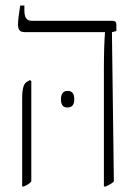

<svg xmlns="http://www.w3.org/2000/svg" viewBox="-20 -667 497 693"><path d="M355 6H362C373 1 384 -5 391 -12L384 -551L400 -555V-579C400 -588 395 -592 386 -592H94C76 -592 68 -604 68 -630V-647H53C49 -623 45 -595 45 -579C45 -560 51 -551 70 -551H359V-550C357 -526 355 -483 355 -418ZM60 6H66C78 1 86 -4 93 -12V-374L88 -378L76 -371C65 -364 60 -347 60 -308ZM200 -309C200 -291 206 -279 223 -279C243 -279 248 -292 248 -309C248 -326 243 -339 223 -339C207 -339 200 -326 200 -309Z"/></svg>

Font: Noto Serif Hebrew Condensed ExtraLight
Style: Regular
Weight: 200
Width: 3
Designer: Monotype Design Team
Foundry: Monotype Imaging Inc.
Version: Version 2.004